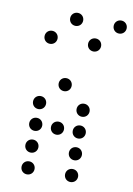

<svg xmlns="http://www.w3.org/2000/svg" viewBox="-86 -835 602 869"><g transform="rotate(10 215.0 -400.0)"><path d="M200 -720C217 -720 230 -733 230 -750C230 -767 217 -780 200 -780C183 -780 170 -767 170 -750C170 -733 183 -720 200 -720ZM400 -720C417 -720 430 -733 430 -750C430 -767 417 -780 400 -780C383 -780 370 -767 370 -750C370 -733 383 -720 400 -720ZM100 -620C117 -620 130 -633 130 -650C130 -667 117 -680 100 -680C83 -680 70 -667 70 -650C70 -633 83 -620 100 -620ZM300 -620C317 -620 330 -633 330 -650C330 -667 317 -680 300 -680C283 -680 270 -667 270 -650C270 -633 283 -620 300 -620ZM200 -420C217 -420 230 -433 230 -450C230 -467 217 -480 200 -480C183 -480 170 -467 170 -450C170 -433 183 -420 200 -420ZM100 -320C117 -320 130 -333 130 -350C130 -367 117 -380 100 -380C83 -380 70 -367 70 -350C70 -333 83 -320 100 -320ZM300 -320C317 -320 330 -333 330 -350C330 -367 317 -380 300 -380C283 -380 270 -367 270 -350C270 -333 283 -320 300 -320ZM100 -220C117 -220 130 -233 130 -250C130 -267 117 -280 100 -280C83 -280 70 -267 70 -250C70 -233 83 -220 100 -220ZM200 -220C217 -220 230 -233 230 -250C230 -267 217 -280 200 -280C183 -280 170 -267 170 -250C170 -233 183 -220 200 -220ZM300 -220C317 -220 330 -233 330 -250C330 -267 317 -280 300 -280C283 -280 270 -267 270 -250C270 -233 283 -220 300 -220ZM100 -120C117 -120 130 -133 130 -150C130 -167 117 -180 100 -180C83 -180 70 -167 70 -150C70 -133 83 -120 100 -120ZM300 -120C317 -120 330 -133 330 -150C330 -167 317 -180 300 -180C283 -180 270 -167 270 -150C270 -133 283 -120 300 -120ZM100 -20C117 -20 130 -33 130 -50C130 -67 117 -80 100 -80C83 -80 70 -67 70 -50C70 -33 83 -20 100 -20ZM300 -20C317 -20 330 -33 330 -50C330 -67 317 -80 300 -80C283 -80 270 -67 270 -50C270 -33 283 -20 300 -20Z"/></g></svg>

Font: TINY 5x3 60
Style: Regular
Weight: 150
Designer: Jack Halten Fahnestock
Foundry: Velvetyne Type Foundry
Version: Version 1.002;hotconv 1.0.109;makeotfexe 2.5.65596